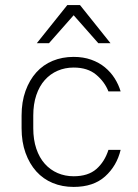

<svg xmlns="http://www.w3.org/2000/svg" viewBox="-20 -730 545 756"><path d="M270 6Q225 6 187.5 -9.5Q150 -25 123 -55Q96 -85 80.5 -128Q65 -171 65 -225V-275Q65 -329 80.5 -372Q96 -415 123 -445Q150 -475 187.5 -490.5Q225 -506 270 -506Q308 -506 339 -495Q370 -484 393 -465Q416 -446 431.5 -421.5Q447 -397 455 -370H407Q392 -408 358.5 -436Q325 -464 270 -464Q236 -464 207 -451.5Q178 -439 156.5 -415Q135 -391 123 -355.5Q111 -320 111 -275V-225Q111 -180 123 -144.5Q135 -109 156.5 -85Q178 -61 207 -48.5Q236 -36 270 -36Q327 -36 359.5 -64.5Q392 -93 407 -140H455Q440 -77 394 -35.5Q348 6 270 6ZM270 -670 173 -560H125L245 -710H295L415 -560H367Z"/></svg>

Font: PT Root UI Web Light
Style: Regular
Weight: 300
Designer: Vitaly Kuzmin
Foundry: ParaType Ltd.
Version: Version 1.000W